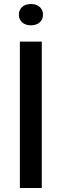

<svg xmlns="http://www.w3.org/2000/svg" viewBox="-20 -936 307 956"><path d="M79 0V-729H188V0ZM177.5 -824.5Q161 -810 134 -810Q107 -810 90.5 -824.5Q74 -839 74 -863Q74 -887 90.5 -901.5Q107 -916 134 -916Q161 -916 177.5 -901.5Q194 -887 194 -863Q194 -839 177.5 -824.5Z"/></svg>

Font: Mona Sans Medium
Style: Regular
Weight: 500
Designer: Deni Anggara
Foundry: GitHub
Version: Version 2.000;Glyphs 3.2.3 (3260)